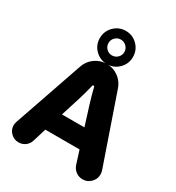

<svg xmlns="http://www.w3.org/2000/svg" viewBox="-236 -1168 1213 1320"><g transform="rotate(30 370.5 -508.5)"><path d="M327.6 -938Q309.1 -919.4 309.1 -893.6Q309.1 -867.7 327.6 -849.4Q346.2 -831.1 372.1 -831.1Q397.9 -831.1 416.5 -849.4Q435.1 -867.7 435.1 -893.6Q435.1 -919.4 416.5 -938Q397.9 -956.5 372.1 -956.5Q346.2 -956.5 327.6 -938ZM279.1 -800.5Q240.7 -838.9 240.7 -893.6Q240.7 -948.2 279.1 -986.8Q317.4 -1025.4 372.1 -1025.4Q426.8 -1025.4 465.1 -986.8Q503.4 -948.2 503.4 -893.6Q503.4 -838.9 465.1 -800.5Q426.8 -762.2 372.1 -762.2Q317.4 -762.2 279.1 -800.5ZM26.9 -79.1Q26.9 -90.8 32.2 -106.9L222.2 -657.2Q238.3 -704.1 279.3 -733.6Q320.3 -763.2 372.1 -763.2Q423.3 -763.2 464.1 -733.6Q504.9 -704.1 521 -657.2L709 -112.8Q713.9 -96.7 713.9 -83Q713.9 -45.9 687 -19Q660.2 7.8 623 7.8Q592.8 7.8 569.1 -9.8Q545.4 -27.3 536.1 -55.2L502.9 -160.2H231L198.2 -53.2Q189.9 -25.9 166.7 -9Q143.6 7.8 113.8 7.8Q78.1 7.8 52.5 -17.6Q26.9 -43 26.9 -79.1ZM277.8 -308.1H456.1L408.2 -460.9Q390.1 -518.1 373 -587.9H360.8Q341.8 -510.7 326.2 -460.9Z"/></g></svg>

Font: Jellee Roman
Style: Bold
Weight: 700
Designer: Alfredo Marco Pradil
Foundry: Alfredo Marco Pradil and JAM Design
Version: Version 1.000